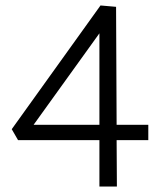

<svg xmlns="http://www.w3.org/2000/svg" viewBox="-20 -683 589 703"><path d="M523 -226V-170H407L408 0H344V-170H46L23 -210L348 -663L405 -658L407 -226ZM103 -226H344V-561Z"/></svg>

Font: EauTestInfant
Style: Regular
Weight: 400
Designer: Christian Thalmann (Catharsis Fonts)
Version: Version 0.001;PS 000.001;hotconv 1.0.88;makeotf.lib2.5.64775